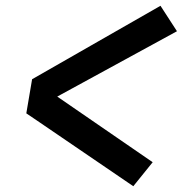

<svg xmlns="http://www.w3.org/2000/svg" viewBox="-20 -673 640 664"><path d="M441 -29 108 -256 71 -281 91 -399 535 -653 592 -565 178 -339 508 -112Z"/></svg>

Font: Iosevka SS04 Extended
Style: Bold Italic
Weight: 700
Width: 7
Italic angle: -9°
Monospace: yes
Designer: Belleve Invis
Foundry: Belleve Invis
Version: Version 19.0.0; ttfautohint (v1.8.4)